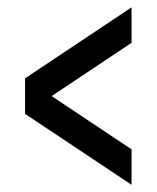

<svg xmlns="http://www.w3.org/2000/svg" viewBox="-20 -606 431 528"><path d="M341.8 -585.9V-488.3L122.1 -341.8L341.8 -195.3V-97.7L48.8 -293V-390.6Z"/></svg>

Font: BabelStone Runic Long Branch
Style: Regular
Weight: 400
Designer: Andrew West
Foundry: BabelStone
Version: Version 3.002 March 14, 2022